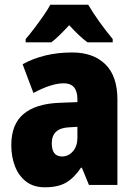

<svg xmlns="http://www.w3.org/2000/svg" viewBox="-20 -786 573 816"><path d="M287 -563Q376 -563 427.5 -513Q479 -463 479 -363V0H358L328 -73H324Q295 -30 261 -10Q227 10 170 10Q123 10 91.5 -14Q60 -38 44 -78.5Q28 -119 28 -169Q28 -258 80 -301.5Q132 -345 231 -349L309 -352V-364Q309 -432 251 -432Q199 -432 122 -391L76 -513Q119 -537 172 -550Q225 -563 287 -563ZM275 -245Q200 -242 200 -177Q200 -121 244 -121Q271 -121 290 -143Q309 -165 309 -200V-247ZM355 -766Q374 -733 402 -694Q430 -655 459 -620V-606H352Q334 -619 315 -637Q296 -655 274 -679Q251 -654 232.5 -636Q214 -618 198 -606H89V-620Q104 -637 124.5 -664Q145 -691 164.5 -719Q184 -747 194 -766Z"/></svg>

Font: Noto Sans Lao Condensed Black
Style: Regular
Weight: 900
Width: 3
Designer: Monotype Design Team
Foundry: Monotype Imaging Inc.
Version: Version 2.003; ttfautohint (v1.8.4.7-5d5b)